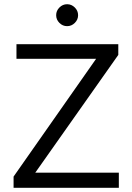

<svg xmlns="http://www.w3.org/2000/svg" viewBox="-20 -899 634 919"><path d="M45 0ZM440 -617.5 45 -53.8V0H548.8V-72.5H148.8L546.2 -636.2V-687.5H58.8V-617.5ZM248.8 -826.2Q248.8 -847.5 264.4 -863.1Q280 -878.8 301.2 -878.8Q322.5 -878.8 338.1 -863.1Q353.8 -847.5 353.8 -826.2Q353.8 -805 338.1 -789.4Q322.5 -773.8 301.2 -773.8Q280 -773.8 264.4 -789.4Q248.8 -805 248.8 -826.2Z"/></svg>

Font: Cambay
Style: Regular
Weight: 400
Designer: Pooja Saxena
Foundry: Pooja Saxena
Version: Version 1.181;PS 001.181;hotconv 1.0.70;makeotf.lib2.5.58329